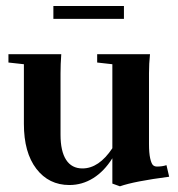

<svg xmlns="http://www.w3.org/2000/svg" viewBox="-20 -620 606 655"><path d="M162.1 -555.7V-599.6H402.8V-555.7ZM216.8 11.2Q146.5 11.2 104 -44.2Q61.5 -99.6 61.5 -197.3V-400.9L8.8 -406.7V-435.1H189Q186.5 -400.9 186.5 -370.1V-160.6Q186.5 -104 205.6 -74.7Q224.6 -45.4 261.2 -45.4Q317.4 -45.4 363.3 -114.3V-400.9L311.5 -406.7V-435.1H491.7Q488.3 -403.3 488.3 -370.1V-129.4Q488.3 -97.7 492.4 -79.6Q496.6 -61.5 502 -56.6Q507.3 -51.8 515.6 -51.8Q533.7 -51.8 547.9 -56.6L557.1 -17.1Q437.5 -1.5 389.2 15.6L363.3 6.3V-80.1Q335.4 -35.6 297.9 -12.2Q260.3 11.2 216.8 11.2Z"/></svg>

Font: Elstob
Style: Bold
Weight: 700
Designer: Peter S. Baker
Version: Version 1.015